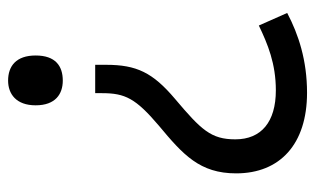

<svg xmlns="http://www.w3.org/2000/svg" viewBox="-172 -592 778 474"><g transform="rotate(90 217.0 -355.0)"><path d="M140 -228V-201H210V-218C210 -275 223 -301 290 -358C362 -418 408 -459 408 -549C408 -657 336 -724 209 -724C129 -724 65 -703 12 -675L43 -605C89 -627 137 -647 203 -647C281 -647 324 -611 324 -547C324 -487 301 -463 224 -398C159 -343 140 -303 140 -228ZM117 -54C117 -6 143 14 179 14C212 14 240 -6 240 -54C240 -103 212 -121 179 -121C143 -121 117 -103 117 -54Z"/></g></svg>

Font: Noto Sans Syriac Western
Style: Regular
Weight: 400
Designer: Patrick Giasson and the Monotype Design Team
Foundry: Monotype Imaging Inc.
Version: Version 3.000